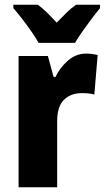

<svg xmlns="http://www.w3.org/2000/svg" viewBox="-20 -786 440 806"><path d="M341 -561Q365 -561 390 -555L376 -389Q367 -392 354 -393.5Q341 -395 322 -395Q278 -395 249 -367.5Q220 -340 220 -277V0H58V-551H181L205 -463H213Q230 -500 264 -530.5Q298 -561 341 -561ZM142 -606Q131 -626 112 -653.5Q93 -681 72 -708Q51 -735 36 -752V-766H139Q158 -752 177 -733.5Q196 -715 218 -691Q241 -715 260 -733.5Q279 -752 299 -766H400V-752Q385 -734 365 -707.5Q345 -681 326 -654Q307 -627 295 -606Z"/></svg>

Font: Noto Sans Bengali Condensed ExtraBold
Style: Regular
Weight: 800
Width: 3
Designer: Joana Ranito - Universal Thirst; Jelle Bosma - Monotype Design Team
Foundry: Universal Thirst ehf.
Version: Version 3.000; ttfautohint (v1.8.4.7-5d5b)